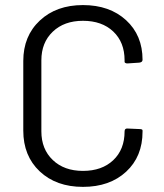

<svg xmlns="http://www.w3.org/2000/svg" viewBox="-20 -728 647 757"><path d="M71.8 -212.9V-487.8Q71.8 -585.9 137 -647Q202.1 -708 307.1 -708Q412.1 -708 477.1 -648.4Q542 -588.9 542 -492.2Q542 -482.4 528.8 -481L483.9 -478H481Q477.5 -478 474.4 -479.7Q471.2 -481.4 471.2 -483.9V-490.2Q471.2 -561.5 426.5 -603.8Q381.8 -646 307.1 -646Q232.9 -646 188 -603Q143.1 -560.1 143.1 -490.2V-210Q143.1 -140.1 188 -97.2Q232.9 -54.2 307.1 -54.2Q381.8 -54.2 426.5 -96.4Q471.2 -138.7 471.2 -210Q471.2 -222.7 483.9 -221.2L528.8 -219.2Q542 -219.2 542 -213.9V-209Q542 -110.8 477.3 -51Q412.6 8.8 307.1 8.8Q201.7 8.8 136.7 -52.2Q71.8 -113.3 71.8 -212.9Z"/></svg>

Font: Barlow
Style: Regular
Weight: 400
Designer: Jeremy Tribby
Foundry: Jeremy Tribby
Version: Version 1.101